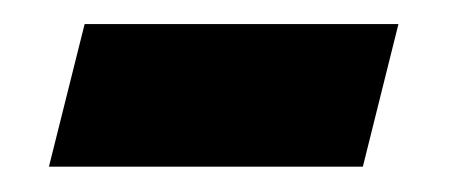

<svg xmlns="http://www.w3.org/2000/svg" viewBox="-20 -328 367 157"><path d="M20 -191.7 49.2 -308.3H305.8L276.7 -191.7Z"/></svg>

Font: Funnel Sans
Style: Bold Italic
Weight: 700
Italic angle: -14.036°
Designer: NORD ID, Kristian Moeller
Foundry: Dicotype
Version: Version 1.000